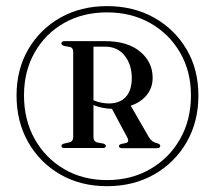

<svg xmlns="http://www.w3.org/2000/svg" viewBox="-20 -768 721 644"><path d="M339 -143.5Q250.5 -143.5 182 -183Q113.5 -222.5 74.5 -291.2Q35.5 -360 35.5 -447.5Q35.5 -535 74.8 -602.5Q114 -670 182.5 -708.8Q251 -747.5 339 -747.5Q427.5 -747.5 496.8 -708.8Q566 -670 605.8 -602.5Q645.5 -535 645.5 -447.5Q645.5 -360 606 -291.2Q566.5 -222.5 497.2 -183Q428 -143.5 339 -143.5ZM339 -164Q420.5 -164 484.2 -201Q548 -238 584.2 -302Q620.5 -366 620.5 -448Q620.5 -529 583.8 -592Q547 -655 483.5 -690.8Q420 -726.5 339 -726.5Q258 -726.5 195.2 -691Q132.5 -655.5 96.5 -592.5Q60.5 -529.5 60.5 -448Q60.5 -366 96.2 -302Q132 -238 194.8 -201Q257.5 -164 339 -164ZM492 -507Q492 -473.5 472 -449Q452 -424.5 418.5 -413.5L479 -308.5Q489 -291 507.5 -287.5Q517.5 -284.5 517.5 -279Q517.5 -271 507 -271H389.5Q379 -271 379 -278Q379 -282.5 386.5 -285L401 -288Q416 -291 406 -308.5L355.5 -403Q338 -403.5 322.5 -406.8Q307 -410 293.5 -415.5V-308.5Q293.5 -293.5 306.5 -290L326.5 -286.5Q335 -283.5 335 -278.5Q335 -271.5 325 -271.5H196.5Q186 -271.5 186 -278.5Q186 -284 195 -286.5L213 -290.5Q225.5 -294 225.5 -308.5V-593.5Q225.5 -607.5 216 -610L195 -614Q186 -616.5 186 -622.5Q186 -630 197 -630H332.5Q407.5 -630 449.8 -595Q492 -560 492 -507ZM293.5 -611.5V-431.5Q307 -426 320.5 -423.5Q334 -421 345.5 -421Q381.5 -421 401.8 -442.8Q422 -464.5 422 -505.5Q422 -551.5 398 -581.5Q374 -611.5 332.5 -611.5Z"/></svg>

Font: Fraunces 72pt
Style: Regular
Weight: 400
Version: Version 1.000;[0bf87f6ff]